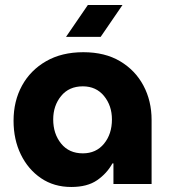

<svg xmlns="http://www.w3.org/2000/svg" viewBox="-20 -733 677 765"><path d="M264 12Q195 12 143.5 -23Q92 -58 63 -117.5Q34 -177 34 -252Q34 -330 67.5 -391.5Q101 -453 163.5 -489Q226 -525 312 -525Q398 -525 458.5 -489Q519 -453 551.5 -392Q584 -331 584 -255V0H432V-82H428Q406 -42 367 -15Q328 12 264 12ZM310 -122Q363 -122 394.5 -160.5Q426 -199 426 -257Q426 -312 394.5 -350.5Q363 -389 310 -389Q255 -389 223.5 -350.5Q192 -312 192 -257Q192 -200 223.5 -161Q255 -122 310 -122ZM243 -586 330 -713H468L381 -586Z"/></svg>

Font: MuseoModerno
Style: Bold
Weight: 700
Designer: Pablo Cosgaya, Héctor Gatti, Marcela Romero, and the Authors of The MuseoModerno Project.
Foundry: Omnibus-Type Team
Version: Version 1.001